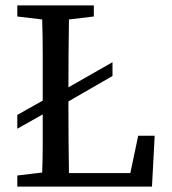

<svg xmlns="http://www.w3.org/2000/svg" viewBox="-20 -690 636 710"><path d="M44 -629V-670H327V-629L235 -618Q234 -554 233.5 -490Q233 -426 233 -367L396 -460V-409L233 -315V-290Q233 -237 233.5 -175.5Q234 -114 235 -50H462L491 -188H552L542 0H44V-41L136 -52Q138 -105 138 -159Q138 -213 138 -267L44 -214V-265L138 -318V-359Q138 -424 138 -489Q138 -554 136 -618Z"/></svg>

Font: Source Serif 4
Style: Regular
Weight: 400
Designer: Frank Grießhammer
Foundry: Adobe
Version: Version 4.005;hotconv 1.1.0;makeotfexe 2.6.0